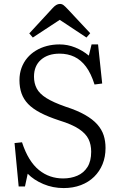

<svg xmlns="http://www.w3.org/2000/svg" viewBox="-20 -943 612 977"><path d="M304 14Q249 14 200.5 -6.5Q152 -27 121 -59L107 6H75L54 -215L92 -219Q108 -170 129.5 -135Q151 -100 178 -78Q205 -56 236 -45.5Q267 -35 301 -35Q341 -35 373.5 -49Q406 -63 425 -93Q444 -123 444 -171Q444 -207 430.5 -235Q417 -263 382 -286.5Q347 -310 282 -330Q224 -349 185 -369.5Q146 -390 123 -414Q100 -438 89.5 -468Q79 -498 79 -535Q79 -569 89.5 -597.5Q100 -626 118.5 -648Q137 -670 162.5 -685.5Q188 -701 218.5 -709Q249 -717 283 -717Q324 -717 362.5 -701.5Q401 -686 432 -660L446 -717H479L500 -518L461 -513Q443 -570 417.5 -604Q392 -638 358.5 -654Q325 -670 283 -670Q224 -670 188.5 -639Q153 -608 153 -553Q153 -519 167 -492.5Q181 -466 216 -444Q251 -422 314 -400Q373 -381 412.5 -358.5Q452 -336 475 -310Q498 -284 507.5 -254.5Q517 -225 517 -190Q517 -145 502 -108Q487 -71 459 -43.5Q431 -16 391.5 -1Q352 14 304 14ZM147 -752 129 -773 248 -902Q257 -912 266 -917.5Q275 -923 285 -923Q295 -923 303 -917Q311 -911 325 -896L439 -774L420 -752L284 -842Z"/></svg>

Font: Literata 18pt Light
Style: Regular
Weight: 300
Designer: Latin by Veronika Burian and Jose Scaglione. Greek by Irene Vlachou. Cyrillic by Vera Evstafieva.
Foundry: TypeTogether
Version: Version 3.103;gftools[0.9.29]